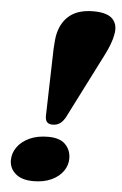

<svg xmlns="http://www.w3.org/2000/svg" viewBox="-55 -803 540 853"><g transform="rotate(5 215.5 -376.5)"><path d="M327.5 -764Q390 -764 414 -737.5Q438 -711 427.5 -665.5Q425 -650 416.5 -627Q408 -604 397 -582L246 -284Q235 -264.5 221.5 -255.5Q208 -246.5 190 -246.5Q172.5 -246.5 164.5 -255.5Q156.5 -264.5 157 -284.5L165 -584.5Q166 -603 167.8 -621.2Q169.5 -639.5 173 -653Q186.5 -706.5 224.5 -735.2Q262.5 -764 327.5 -764ZM126.5 11Q74.5 11 46.8 -13Q19 -37 19 -73.5Q19 -104.5 37.8 -131.2Q56.5 -158 91.5 -174.5Q126.5 -191 175 -191Q227.5 -191 252.2 -165.8Q277 -140.5 277 -102.5Q277 -72.5 258.8 -46.5Q240.5 -20.5 206.8 -4.8Q173 11 126.5 11Z"/></g></svg>

Font: Fraunces
Style: Italic
Weight: 900
Italic angle: -16°
Version: Version 1.000;[0bf87f6ff]